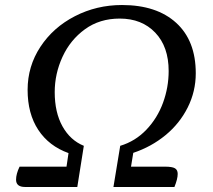

<svg xmlns="http://www.w3.org/2000/svg" viewBox="-20 -745 847 765"><path d="M688 -52Q688 -32 675 0H432L459 -164Q519 -182 563 -228Q607 -274 629.5 -335.5Q652 -397 652 -462Q652 -559 598.5 -615Q545 -671 457 -671Q377 -671 318.5 -628.5Q260 -586 229 -518.5Q198 -451 198 -378Q198 -297 229 -241.5Q260 -186 314 -164L288 0H80Q44 0 44 -29Q44 -52 58 -81H245L253 -135Q175 -163 132.5 -227.5Q90 -292 90 -387Q90 -481 141 -558.5Q192 -636 278.5 -680.5Q365 -725 466 -725Q604 -725 682 -654Q760 -583 760 -453Q760 -381 728 -317Q696 -253 639.5 -206.5Q583 -160 511 -136L502 -81H637Q666 -81 677 -74.5Q688 -68 688 -52Z"/></svg>

Font: Lemonada Light
Style: Regular
Weight: 300
Designer: Mohamed Gaber (Arabic) Eduardo Tunni (Latin)
Foundry: Kief Type Foundry
Version: Version 3.006